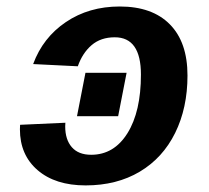

<svg xmlns="http://www.w3.org/2000/svg" viewBox="-20 -558 640 588"><path d="M215.8 -202.1 241.7 -335H367.7L341.8 -202.1ZM242.2 9.8Q149.4 9.8 95.2 -36.9Q41 -83.5 41 -162.1L41.5 -175.8L180.2 -182.1L179.7 -170.9Q179.7 -130.4 200 -107.2Q220.2 -84 259.3 -84Q329.1 -84 370.4 -150.1Q411.6 -216.3 411.6 -329.6Q411.6 -443.8 331.5 -443.8Q288.6 -443.8 260.5 -419.7Q232.4 -395.5 218.3 -355L81.5 -361.8Q111.3 -442.9 181.9 -490.5Q252.4 -538.1 346.7 -538.1Q446.3 -538.1 500.2 -483.4Q554.2 -428.7 554.2 -326.7Q554.2 -227.5 516.4 -150.9Q478.5 -74.2 408 -32.2Q337.4 9.8 242.2 9.8Z"/></svg>

Font: Liberation Mono
Style: Bold Italic
Weight: 700
Italic angle: -12°
Monospace: yes
Designer: Steve Matteson
Foundry: Ascender Corporation
Version: Version 2.1.5